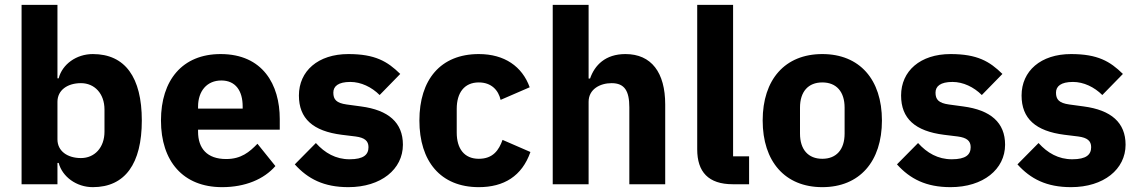

<svg xmlns="http://www.w3.org/2000/svg" viewBox="-20 -760 4695 792"><path d="M69 0H217V-88H222C237 -31 295 12 363 12C496 12 565 -85 565 -263C565 -441 496 -537 363 -537C295 -537 237 -495 222 -437H217V-740H69ZM314 -108C258 -108 217 -137 217 -185V-340C217 -388 258 -417 314 -417C370 -417 411 -374 411 -308V-217C411 -151 370 -108 314 -108Z M896 12C992 12 1069 -21 1116 -75L1042 -167C1009 -133 975 -104 913 -104C834 -104 797 -148 797 -217V-225H1134V-269C1134 -411 1064 -537 890 -537C732 -537 644 -429 644 -263C644 -95 735 12 896 12ZM893 -428C952 -428 981 -385 981 -321V-312H797V-320C797 -385 834 -428 893 -428Z M1417 12C1552 12 1642 -62 1642 -163C1642 -254 1583 -306 1469 -321L1410 -329C1367 -335 1355 -350 1355 -378C1355 -404 1375 -422 1425 -422C1469 -422 1513 -401 1546 -368L1631 -455C1578 -507 1527 -537 1417 -537C1292 -537 1213 -467 1213 -366C1213 -271 1271 -219 1390 -204L1447 -197C1484 -192 1500 -179 1500 -153C1500 -122 1480 -103 1422 -103C1365 -103 1320 -129 1283 -170L1196 -82C1250 -22 1316 12 1417 12Z M1955 12C2058 12 2133 -33 2168 -133L2053 -183C2038 -141 2014 -105 1955 -105C1895 -105 1864 -147 1864 -213V-311C1864 -377 1895 -420 1955 -420C2007 -420 2036 -388 2045 -348L2165 -400C2134 -486 2061 -537 1955 -537C1797 -537 1710 -431 1710 -263C1710 -95 1797 12 1955 12Z M2260 0H2408V-340C2408 -392 2455 -417 2503 -417C2557 -417 2576 -384 2576 -317V0H2724V-329C2724 -461 2667 -537 2560 -537C2477 -537 2433 -491 2414 -436H2408V-740H2260Z M3070 0V-115H3004V-740H2856V-144C2856 -51 2902 0 3003 0Z M3372 12C3526 12 3618 -94 3618 -263C3618 -432 3526 -537 3372 -537C3218 -537 3126 -432 3126 -263C3126 -94 3218 12 3372 12ZM3372 -105C3314 -105 3280 -143 3280 -209V-316C3280 -382 3314 -420 3372 -420C3430 -420 3464 -382 3464 -316V-209C3464 -143 3430 -105 3372 -105Z M3901 12C4036 12 4126 -62 4126 -163C4126 -254 4067 -306 3953 -321L3894 -329C3851 -335 3839 -350 3839 -378C3839 -404 3859 -422 3909 -422C3953 -422 3997 -401 4030 -368L4115 -455C4062 -507 4011 -537 3901 -537C3776 -537 3697 -467 3697 -366C3697 -271 3755 -219 3874 -204L3931 -197C3968 -192 3984 -179 3984 -153C3984 -122 3964 -103 3906 -103C3849 -103 3804 -129 3767 -170L3680 -82C3734 -22 3800 12 3901 12Z M4398 12C4533 12 4623 -62 4623 -163C4623 -254 4564 -306 4450 -321L4391 -329C4348 -335 4336 -350 4336 -378C4336 -404 4356 -422 4406 -422C4450 -422 4494 -401 4527 -368L4612 -455C4559 -507 4508 -537 4398 -537C4273 -537 4194 -467 4194 -366C4194 -271 4252 -219 4371 -204L4428 -197C4465 -192 4481 -179 4481 -153C4481 -122 4461 -103 4403 -103C4346 -103 4301 -129 4264 -170L4177 -82C4231 -22 4297 12 4398 12Z"/></svg>

Font: IBM Plex Thai Looped
Style: Bold
Weight: 700
Designer: Mike Abbink, Paul van der Laan, Pieter van Rosmalen, Ben Mitchell, Mark Frömberg
Foundry: Bold Monday
Version: Version 1.0